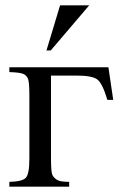

<svg xmlns="http://www.w3.org/2000/svg" viewBox="-20 -699 450 719"><path d="M314 -679 170 -510H154L205 -679ZM386 -447 404 -325H382Q364 -386 345 -401Q326 -416 266 -416H171V-105Q171 -53 176.5 -43Q182 -33 193.5 -25.5Q205 -18 239 -18V0H15V-18Q63 -19 76.5 -33Q90 -47 90 -105V-342Q90 -390 85 -403.5Q80 -417 66.5 -422.5Q53 -428 15 -429V-447Z"/></svg>

Font: New Athena Unicode
Style: Regular
Weight: 400
Designer: J. Rusten 1997; rev. by R. Hancock 2001, 2002, rev. by D. Mastronarde 2002-2021
Foundry: GreekKeys New Athena Unicode
Version: Version 5.008